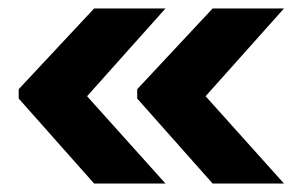

<svg xmlns="http://www.w3.org/2000/svg" viewBox="-20 -464 694 452"><path d="M464 -237.5 648.5 -32H480.5L303 -232V-254L480.5 -444H648.5ZM185 -237.5 369.5 -32H201.5L24 -232V-254L201.5 -444H369.5Z"/></svg>

Font: Anek Latin Expanded
Style: Bold
Weight: 700
Width: 7
Designer: Yesha Goshar
Foundry: Ek Type
Version: Version 1.003